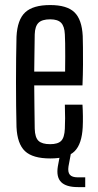

<svg xmlns="http://www.w3.org/2000/svg" viewBox="-20 -627 391 768"><path d="M181.3 6.8Q110.9 6.8 80 -22.4Q49.1 -51.5 46 -118.7Q45 -157.6 44.5 -203.6Q44 -249.5 44 -298.4Q44 -347.2 44.5 -393.9Q45 -440.5 46 -480.1Q49.4 -548.5 80.8 -577.6Q112.1 -606.8 180.8 -606.8Q247.6 -606.8 277.6 -578Q307.6 -549.3 310.9 -482.9Q311.4 -467.5 311.8 -437.8Q312.3 -408.1 312 -368.6Q311.8 -329.2 309.9 -285.3H116.9Q116.9 -245 117.7 -202.4Q118.4 -159.8 118.9 -112.3Q119.9 -76.9 134.1 -63.6Q148.3 -50.3 180.5 -50.3Q211.6 -50.3 224.7 -63.6Q237.9 -76.9 239.4 -112.3Q240.4 -130.2 240.4 -154.5Q240.4 -178.8 239.4 -208.4H309.9Q311.3 -187.1 311.6 -162.7Q311.9 -138.4 310.9 -118.7Q307.6 -51.5 278.8 -22.4Q250 6.8 181.3 6.8ZM116.9 -340.6H240.4Q240.8 -371.4 240.9 -401.1Q241.1 -430.8 240.6 -454.3Q240.2 -477.8 239.4 -489.6Q237.9 -521.9 224.4 -535.8Q211 -549.7 180.8 -549.7Q148.1 -549.7 134 -535.8Q119.9 -521.9 118.9 -489.6Q118.4 -448.5 117.8 -412.1Q117.1 -375.6 116.9 -340.6ZM320.9 121.4H291.7Q244.4 121.4 224.4 101.2Q204.4 80.9 211.4 38.4L221 -13H263.6L254 38.4Q250.5 61.4 259.4 71.9Q268.2 82.4 291.7 82.4H320.9Z"/></svg>

Font: Big Shoulders Thin
Style: Regular
Weight: 100
Designer: Patric King
Foundry: XO Type Co
Version: Version 2.002